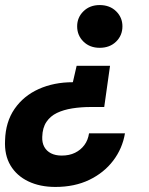

<svg xmlns="http://www.w3.org/2000/svg" viewBox="-26 -534 588 759"><path d="M409 -274 386 -111H333Q294 -111 259.5 -105.5Q225 -100 199 -87.5Q173 -75 157.5 -52Q142 -29 141 7Q140 30 149 46.5Q158 63 175.5 72Q193 81 218 81Q248 81 270.5 70Q293 59 307.5 39.5Q322 20 326 -7H468Q458 53 421.5 101Q385 149 327 177Q269 205 193 205Q132 205 86 183Q40 161 15.5 120Q-9 79 -6 21Q-4 -52 31.5 -103.5Q67 -155 127 -182Q187 -209 262 -209L277 -274ZM368 -514Q408 -514 433 -489.5Q458 -465 458 -430Q458 -394 433 -369.5Q408 -345 368 -345Q329 -345 304 -369.5Q279 -394 279 -430Q279 -465 304 -489.5Q329 -514 368 -514Z"/></svg>

Font: DM Sans 16pt Black
Style: Italic
Weight: 900
Italic angle: -10°
Version: Version 4.004;gftools[0.9.30]